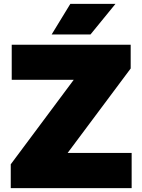

<svg xmlns="http://www.w3.org/2000/svg" viewBox="-20 -971 735 991"><path d="M35.5 0V-123L360.5 -559H40.5V-740H654.5V-617.5L329 -181.5H659.5V0ZM246.5 -793 343 -951H576L447 -793Z"/></svg>

Font: Encode Sans Semi Expanded Black
Style: Regular
Weight: 900
Width: 6
Designer: Multiple Designers
Foundry: Impallari Type
Version: Version 3.000; ttfautohint (v1.8.3) -l 8 -r 50 -G 200 -x 14 